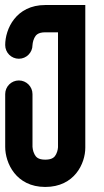

<svg xmlns="http://www.w3.org/2000/svg" viewBox="-28 -737 412 757"><path d="M308.3 -154.6V-717.2H150.4C34.8 -717.2 -7.5 -622.4 -7.5 -559.3C-7.5 -529.6 16.5 -505.4 46.3 -505.4C76 -505.4 100.1 -529.5 100.1 -559.2C100.1 -559.2 100.6 -573.5 107.4 -587.3C112.6 -597.8 120.8 -609.6 150.4 -609.6H200.7V-156.4C200.7 -156.4 200.2 -142.5 193.4 -129.2C188.2 -119 180 -107.5 150.4 -107.5C121.7 -107.5 113.6 -118.4 108.3 -128.2C101 -141.7 100.2 -156.5 100.1 -158V-366C100.1 -395.7 76 -419.8 46.3 -419.8C16.6 -419.8 -7.5 -395.7 -7.5 -366V-157.8C-7.5 -94.7 34.8 0.1 150.4 0.1C266 0.1 308.3 -92.7 308.3 -154.6Z"/></svg>

Font: Cactron
Style: Bold
Weight: 900
Version: Version 1.0